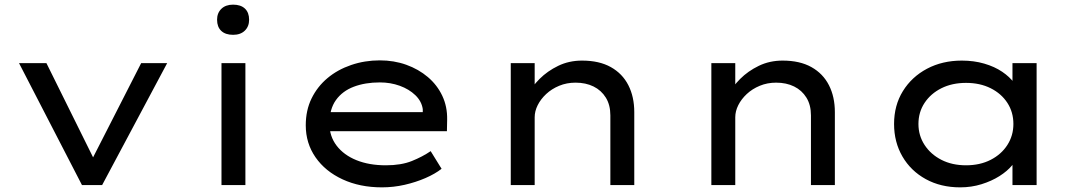

<svg xmlns="http://www.w3.org/2000/svg" viewBox="-20 -797 4639 827"><path d="M333 0 62 -525H180L391 -99L366 -90L588 -525H700L420 0Z M934 0V-525H1037V0ZM984 -647Q951 -647 933 -664Q915 -681 915 -712Q915 -741 933.5 -759Q952 -777 984 -777Q1017 -777 1035 -760Q1053 -743 1053 -712Q1053 -683 1034.5 -665Q1016 -647 984 -647Z M1625 10Q1530 10 1455.5 -24.5Q1381 -59 1339 -119.5Q1297 -180 1297 -257Q1297 -322 1322 -373Q1347 -424 1390.5 -460.5Q1434 -497 1492.5 -517Q1551 -537 1616 -537Q1677 -537 1730 -518Q1783 -499 1823 -465Q1863 -431 1885 -384.5Q1907 -338 1906 -282L1905 -232H1386L1363 -314H1816L1801 -303V-327Q1796 -361 1769 -387Q1742 -413 1702 -427.5Q1662 -442 1616 -442Q1553 -442 1504 -423.5Q1455 -405 1427 -366Q1399 -327 1399 -264Q1399 -210 1430 -169.5Q1461 -129 1515.5 -107Q1570 -85 1642 -85Q1708 -85 1754 -103.5Q1800 -122 1835 -146L1882 -70Q1854 -48 1812.5 -30Q1771 -12 1723 -1Q1675 10 1625 10Z M2180 0V-525H2283V-391L2252 -386Q2270 -423 2304 -457Q2338 -491 2384.5 -513.5Q2431 -536 2487 -536Q2561 -536 2611 -508Q2661 -480 2686.5 -430Q2712 -380 2712 -314V0H2609V-300Q2609 -345 2589.5 -376.5Q2570 -408 2536.5 -424.5Q2503 -441 2459 -441Q2421 -441 2388.5 -427.5Q2356 -414 2332.5 -392Q2309 -370 2296 -344Q2283 -318 2283 -292V0H2232Q2210 0 2197 0Q2184 0 2180 0Z M3044 0V-525H3147V-391L3116 -386Q3134 -423 3168 -457Q3202 -491 3248.5 -513.5Q3295 -536 3351 -536Q3425 -536 3475 -508Q3525 -480 3550.5 -430Q3576 -380 3576 -314V0H3473V-300Q3473 -345 3453.5 -376.5Q3434 -408 3400.5 -424.5Q3367 -441 3323 -441Q3285 -441 3252.5 -427.5Q3220 -414 3196.5 -392Q3173 -370 3160 -344Q3147 -318 3147 -292V0H3096Q3074 0 3061 0Q3048 0 3044 0Z M4116 10Q4032 10 3967.5 -25.5Q3903 -61 3867 -123Q3831 -185 3831 -263Q3831 -343 3869 -404.5Q3907 -466 3973 -501Q4039 -536 4123 -536Q4175 -536 4219.5 -523Q4264 -510 4296.5 -488Q4329 -466 4348 -440Q4367 -414 4369 -387L4341 -389V-525H4445V0H4341V-138L4363 -135Q4361 -111 4340 -85.5Q4319 -60 4285 -38.5Q4251 -17 4207.5 -3.5Q4164 10 4116 10ZM4141 -85Q4201 -85 4247 -108.5Q4293 -132 4319 -172.5Q4345 -213 4345 -263Q4345 -314 4319 -354Q4293 -394 4247 -417Q4201 -440 4141 -440Q4081 -440 4035 -417Q3989 -394 3962.5 -354Q3936 -314 3936 -263Q3936 -213 3962.5 -172.5Q3989 -132 4035 -108.5Q4081 -85 4141 -85Z"/></svg>

Font: Lexend Mega
Style: Regular
Weight: 400
Designer: Bonnie Shaver-Troup, Thomas Jockin
Foundry: Lexend
Version: Version 1.007